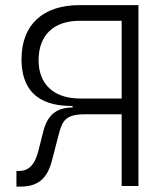

<svg xmlns="http://www.w3.org/2000/svg" viewBox="-20 -713 626 736"><path d="M43 2.4H57.1C128.9 2.4 162.1 -30.8 179.7 -99.6L204.6 -195.8C218.8 -250 230.5 -274.9 306.6 -274.9H446.3V0H510.7V-693.4H285.2C144.5 -693.4 62.5 -618.2 62.5 -486.3C62.5 -316.4 193.4 -307.1 258.3 -306.6V-301.3C206.5 -299.8 164.1 -283.2 145.5 -207.5L127.9 -137.7C113.3 -78.6 88.9 -57.6 51.3 -57.6H43ZM446.3 -335.4H285.2C186.5 -335.9 127.9 -390.1 127.9 -481.9C127.9 -579.1 186.5 -633.3 285.2 -633.3H446.3Z"/></svg>

Font: Cascadia Code Light
Style: Regular
Weight: 300
Monospace: yes
Designer: Aaron Bell
Foundry: Saja Typeworks
Version: Version 2404.023